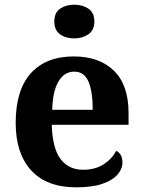

<svg xmlns="http://www.w3.org/2000/svg" viewBox="-20 -790 611 820"><path d="M306 10Q179 10 113 -62.5Q47 -135 47 -265Q47 -406 112 -477.5Q177 -549 295 -549Q404 -549 466.5 -488Q529 -427 529 -308V-257H201Q204 -157 238.5 -111Q273 -65 335 -65Q387 -65 423 -88.5Q459 -112 476 -146Q490 -139 496.5 -126.5Q503 -114 503 -97Q503 -69 482 -44.5Q461 -20 417.5 -5Q374 10 306 10ZM376 -321Q376 -398 358 -441Q340 -484 297 -484Q255 -484 230 -442.5Q205 -401 203 -321ZM297.1 -626Q261 -626 236.5 -643.5Q212 -661 212 -698Q212 -736 236.8 -753Q261.5 -770 297.5 -770Q332 -770 357.5 -753Q383 -736 383 -698Q383 -661 357.4 -643.5Q331.8 -626 297.1 -626Z"/></svg>

Font: Noto Serif Khojki
Style: Regular
Weight: 400
Designer: Juan Bruce
Version: Version 2.002